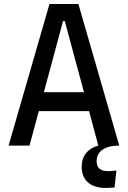

<svg xmlns="http://www.w3.org/2000/svg" viewBox="-20 -713 626 940"><path d="M497.1 207Q440.9 207 410.4 179.9Q379.9 152.8 379.9 103.5Q379.9 64 401.4 36.9Q422.9 9.8 461.4 0L416 -168.9H169.9L124.5 0H22L222.2 -693.4H363.8L564 0H562.5Q510.7 0 481.9 20Q453.1 40 453.1 77.1Q453.1 125 509.8 125Q518.1 125 528.6 124Q539.1 123 549.8 121.6L541 204.6Q529.8 206.1 518.3 206.5Q506.8 207 497.1 207ZM194.8 -261.7H391.1L297.4 -609.4H288.6Z"/></svg>

Font: Cascadia Mono PL
Style: Regular
Weight: 400
Monospace: yes
Designer: Aaron Bell
Foundry: Saja Typeworks
Version: Version 2404.023; ttfautohint (v1.8.4)